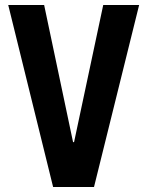

<svg xmlns="http://www.w3.org/2000/svg" viewBox="-20 -750 590 770"><path d="M193 0 13 -730H157L273 -180H277L394 -730H538L357 0Z"/></svg>

Font: M PLUS Code Latin SemiExpanded
Style: Bold
Weight: 700
Width: 6
Designer: Coji Morishita
Foundry: UNDERFOREST DESIGN
Version: Version 1.002; ttfautohint (v1.8.3)